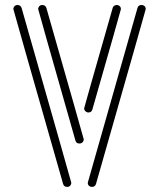

<svg xmlns="http://www.w3.org/2000/svg" viewBox="-20 -732 623 752"><path d="M243.2 0Q230.5 0 227.1 -11.7Q32.2 -694.3 32.2 -696.8Q32.2 -700.7 35.2 -705.6Q39.6 -712.4 48.8 -712.4Q60.1 -712.4 64.5 -701.2Q259.3 -18.6 259.3 -16.1Q259.3 -12.2 256.8 -7.3Q252.4 0 243.2 0ZM290.5 -169.9Q278.8 -169.9 275.4 -181.6Q129.4 -694.3 129.4 -696.8Q129.4 -700.7 132.3 -705.6Q136.7 -712.4 146 -712.4Q157.2 -712.4 161.6 -701.2Q308.1 -188.5 308.1 -186Q308.1 -182.1 305.2 -177.2Q300.8 -169.9 290.5 -169.9ZM326.2 -291.5Q324.2 -291.5 321.8 -292Q309.6 -296.4 309.6 -308.1Q309.6 -310.5 421.4 -701.2Q423.3 -707.5 429.2 -710.4Q433.1 -712.4 437 -712.4L441.4 -711.9Q453.6 -708.5 453.6 -696.3Q453.6 -693.4 341.8 -303.2Q338.4 -291.5 326.2 -291.5ZM339.8 0 335.4 -0.5Q323.7 -4.4 323.7 -16.1Q323.7 -18.1 518.6 -701.2Q522 -712.4 534.2 -712.4L539.1 -711.9Q550.8 -708.5 550.8 -696.3Q550.8 -693.8 356 -11.7Q352.5 0 339.8 0Z"/></svg>

Font: Neon Sans
Style: Regular
Weight: 400
Designer: GGBot
Version: 0.80